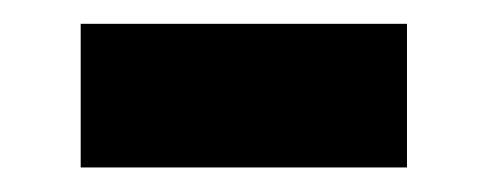

<svg xmlns="http://www.w3.org/2000/svg" viewBox="-20 -337 401 158"><path d="M46.4 -317.4H314.9V-199.2H46.4Z"/></svg>

Font: Paytone One
Style: Regular
Weight: 400
Designer: vernon adams
Foundry: vernon adams
Version: 1.000